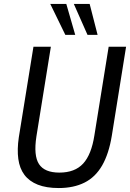

<svg xmlns="http://www.w3.org/2000/svg" viewBox="-20 -941 658 970"><path d="M277 9Q214 9 171 -8Q128 -25 103.5 -57.5Q79 -90 72.5 -138Q66 -186 75 -247L149 -705H237L164 -252Q149 -155 177 -112Q205 -69 280 -69Q358 -69 400 -114.5Q442 -160 457 -258L529 -705H617L545 -256Q530 -164 496 -105Q462 -46 407 -18.5Q352 9 277 9ZM422 -765 353 -921H433L473 -765ZM310 -765 234 -921H315L360 -765Z"/></svg>

Font: Nunito Sans 10pt Condensed Medium
Style: Italic
Weight: 500
Width: 3
Italic angle: -9°
Designer: Vernon Adams
Foundry: Vernon Adams
Version: Version 3.101;gftools[0.9.27]